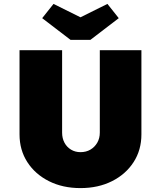

<svg xmlns="http://www.w3.org/2000/svg" viewBox="-20 -957 824 983"><path d="M392 6Q301 6 230.5 -29.5Q160 -65 120 -127Q80 -189 80 -269V-700H298V-278Q298 -249 310 -226.5Q322 -204 343.5 -191Q365 -178 392 -178Q421 -178 443 -191Q465 -204 478 -226.5Q491 -249 491 -278V-700H704V-269Q704 -189 664 -127Q624 -65 553.5 -29.5Q483 6 392 6ZM341 -753 196 -864 254 -937 407 -861H377L530 -937L588 -864L443 -753Z"/></svg>

Font: Lexend Deca Black
Style: Regular
Weight: 900
Designer: Bonnie Shaver-Troup, Thomas Jockin
Foundry: Lexend
Version: Version 1.007